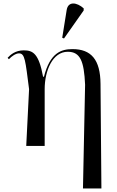

<svg xmlns="http://www.w3.org/2000/svg" viewBox="-20 -823 660 1083"><path d="M341 -606 452 -764V-776C414 -810 364 -818 356 -766L331 -610ZM448 240H552L547 -350C546 -487 494 -546 389 -546C325 -546 262 -525 228 -390H223C199 -521 166 -539 114 -539C66 -539 39 -514 23 -497L30 -489C46 -506 69 -522 87 -522C121 -522 123 -482 144 -320L128 0H232V-320C232 -425 277 -531 362 -531C433 -531 454 -478 460 -345Z"/></svg>

Font: Noto Serif Display
Style: Regular
Weight: 400
Designer: Monotype Design Team
Foundry: Monotype Imaging Inc.
Version: Version 2.009